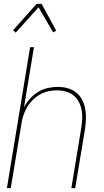

<svg xmlns="http://www.w3.org/2000/svg" viewBox="-20 -981 540 1001"><path d="M16 0 137 -735H157L105 -421Q117 -445 136.5 -466.5Q156 -488 179 -502Q202 -516 228.5 -522Q255 -528 281 -528Q308 -528 333 -521Q358 -514 377.5 -498.5Q397 -483 408.5 -460.5Q420 -438 424.5 -412.5Q429 -387 428 -360.5Q427 -334 423 -307L372 0H352L403 -310Q407 -334 408.5 -358Q410 -382 406 -405Q402 -428 391.5 -448.5Q381 -469 364 -483Q347 -497 324 -503.5Q301 -510 277 -510Q255 -510 231.5 -505Q208 -500 187.5 -488Q167 -476 149.5 -458.5Q132 -441 120 -420Q108 -399 101 -376.5Q94 -354 91 -331L36 0ZM62 -811 48 -823 171 -961H197L273 -821L257 -812L181 -943Z"/></svg>

Font: Iosevka Term Curly Thin
Style: Italic
Weight: 100
Italic angle: -9°
Designer: Belleve Invis
Foundry: Belleve Invis
Version: Version 32.3.0